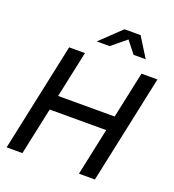

<svg xmlns="http://www.w3.org/2000/svg" viewBox="-160 -1042 1056 1165"><g transform="rotate(20 367.5 -459.0)"><path d="M16 0 165 -700H267L203 -400H568L632 -700H735L586 0H483L548 -305H183L118 0ZM310 -791 443 -918H547L626 -791H548L487 -868L393 -791Z"/></g></svg>

Font: Red Hat Display SemiBold
Style: Italic
Weight: 600
Italic angle: -12°
Designer: Pentagram, MCKL
Foundry: Pentagram, MCKL
Version: Version 1.023